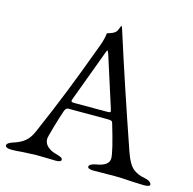

<svg xmlns="http://www.w3.org/2000/svg" viewBox="-104 -789 903 897"><g transform="rotate(15 347.5 -340.5)"><path d="M0 0ZM-2 -8Q-2 -21 31 -31Q60 -40 81 -56.5Q102 -73 117 -108Q170 -230 209.5 -329.5Q249 -429 304 -578Q315 -609 318 -636Q321 -637 332.5 -640.5Q344 -644 354 -651Q362 -657 366.5 -669Q371 -681 373 -685Q374 -686 375.5 -685.5Q377 -685 378 -684Q380 -679 381.5 -673Q383 -667 385 -662Q459 -429 563 -128Q582 -73 605 -53.5Q628 -34 664 -28Q680 -25 688.5 -18.5Q697 -12 697 -5Q697 5 668 5L614 3Q558 -1 529 -1L424 0Q395 0 395 -12Q395 -18 404.5 -23.5Q414 -29 428 -31Q489 -41 489 -76Q489 -108 450 -238Q448 -245 442.5 -247Q437 -249 423 -249H234Q223 -249 217 -231Q206 -199 191 -147.5Q176 -96 176 -87Q176 -66 192.5 -51Q209 -36 234 -30Q252 -25 259.5 -21Q267 -17 267 -10Q267 1 238 1Q220 1 208 0L147 -1Q130 -1 109.5 0.5Q89 2 79 2Q51 5 27 5Q14 5 6 1.5Q-2 -2 -2 -8ZM416 -282Q422 -282 426 -283Q430 -284 430 -287L428 -297L350 -541Q344 -559 341 -559Q339 -559 333 -542L242 -297L240 -289Q240 -284 244.5 -283Q249 -282 261 -282Z"/></g></svg>

Font: EB Garamond
Style: Regular
Weight: 400
Designer: Georg Duffner and Octavio Pardo
Foundry: Georg Duffner
Version: Version 1.000; ttfautohint (v1.6)